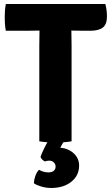

<svg xmlns="http://www.w3.org/2000/svg" viewBox="-20 -703 552 955"><path d="M9 -550Q5.5 -568 4.5 -585.2Q3.5 -602.5 3.5 -616Q3.5 -630 4.5 -647.5Q5.5 -665 9 -683H504Q507.5 -670.5 509.8 -653.8Q512 -637 512 -621.5Q512 -582.5 491.8 -566.2Q471.5 -550 428.5 -550H399Q388 -550 367.5 -550.5Q347 -551 336 -551H175.5Q164.5 -551 144 -550.5Q123.5 -550 112.5 -550ZM175.5 -477Q175.5 -497.5 176 -513.8Q176.5 -530 176.5 -551V-617H335V-551Q335 -530 335.5 -513.8Q336 -497.5 336 -477V0Q315.5 3.5 294 4.8Q272.5 6 256 6Q239 6 217.5 4.8Q196 3.5 175.5 0ZM181.5 77.5Q186.5 61.5 199.2 35.8Q212 10 221.5 -5.5H303Q297 1 290.2 12.5Q283.5 24 280 31.5Q321 35.5 347.2 60.2Q373.5 85 373.5 120.5Q373.5 170 334.8 201Q296 232 234.5 232Q210 232 186 225Q162 218 148.5 208.5Q149 191.5 155.5 172.8Q162 154 174 141.5Q182 146.5 194.5 150.5Q207 154.5 220.5 154.5Q237.5 154.5 247 146.8Q256.5 139 256.5 126Q256.5 113 247.5 104.5Q238.5 96 224 96Q218 96 213 97.2Q208 98.5 203.5 100Q188 93 181.5 77.5Z"/></svg>

Font: Signika SC
Style: Regular
Weight: 300
Designer: Anna Giedryś
Foundry: Anna Giedryś
Version: Version 2.000